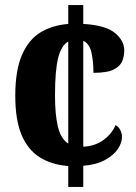

<svg xmlns="http://www.w3.org/2000/svg" viewBox="-20 -734 533 754"><path d="M248 -82Q183 -87 136.5 -116Q90 -145 65 -203.5Q40 -262 40 -358Q40 -457 66 -517.5Q92 -578 138.5 -606.5Q185 -635 248 -640V-714H307V-640Q395 -635 431.5 -604.5Q468 -574 468 -536Q468 -515 460.5 -495Q453 -475 427.5 -461.5Q402 -448 347 -448Q347 -490 339.5 -526Q332 -562 307 -574V-158Q353 -160 386 -184Q419 -208 434 -243Q447 -235 453 -222Q459 -209 459 -196Q459 -173 442.5 -148.5Q426 -124 392 -105.5Q358 -87 307 -83V0H248ZM248 -571Q221 -556 208.5 -507Q196 -458 196 -359Q196 -283 207.5 -236Q219 -189 248 -170Z"/></svg>

Font: Noto Serif Georgian Condensed ExtraBold
Style: Regular
Weight: 800
Width: 3
Designer: Monotype Design Team, Akaki Razmadze
Foundry: Google LLC
Version: Version 2.003; ttfautohint (v1.8.4.7-5d5b)